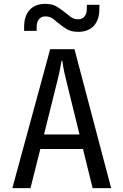

<svg xmlns="http://www.w3.org/2000/svg" viewBox="-20 -975 640 995"><path d="M44 0 240 -720H366L556 0H460L410 -203H189L138 0ZM208 -278H392L322 -563Q317 -584 313 -601.5Q309 -619 307 -633Q305 -648 303 -660H299Q297 -648 294 -633Q292 -619 288 -601.5Q284 -584 279 -563ZM385 -875Q406 -875 418 -889.5Q430 -904 430 -930V-950H495V-930Q495 -872 466 -841Q437 -810 385 -810Q351 -810 329 -822.5Q307 -835 289 -850Q271 -865 254.5 -877.5Q238 -890 215 -890Q194 -890 182 -875.5Q170 -861 170 -835V-815H105V-835Q105 -893 134 -924Q163 -955 215 -955Q249 -955 271 -942.5Q293 -930 311 -915Q329 -900 346 -887.5Q363 -875 385 -875Z"/></svg>

Font: JetBrainsMono NF
Style: Regular
Weight: 400
Monospace: yes
Designer: Philipp Nurullin, Konstantin Bulenkov
Foundry: JetBrains
Version: Version 1.0.2; ttfautohint (v1.8.3)